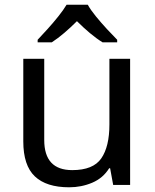

<svg xmlns="http://www.w3.org/2000/svg" viewBox="-20 -786 658 816"><path d="M533 -536V0H461L448 -71H444Q418 -29 372 -9.5Q326 10 274 10Q177 10 128 -36.5Q79 -83 79 -185V-536H168V-191Q168 -63 287 -63Q376 -63 410.5 -113Q445 -163 445 -257V-536ZM353 -766Q365 -744 387.5 -716.5Q410 -689 434.5 -662.5Q459 -636 478 -617V-606H416Q390 -622 362 -645.5Q334 -669 307 -696Q280 -669 253 -646Q226 -623 200 -606H140V-617Q159 -637 182.5 -663Q206 -689 228 -716.5Q250 -744 263 -766Z"/></svg>

Font: Noto Sans Warang Citi
Style: Regular
Weight: 400
Designer: Mangu Purty
Foundry: Mangu Purty
Version: Version 3.002; ttfautohint (v1.8.4.7-5d5b)